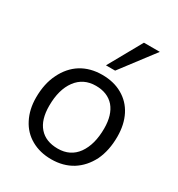

<svg xmlns="http://www.w3.org/2000/svg" viewBox="-184 -890 940 1015"><g transform="rotate(30 286.0 -382.5)"><path d="M280 7Q211 7 158 -23Q105 -53 77 -108Q48 -164 48 -236Q48 -321 79 -383Q110 -447 164 -481Q219 -515 292 -515Q363 -515 415 -485Q468 -455 496 -400Q524 -345 524 -271Q524 -187 494 -124Q462 -61 408 -27Q353 7 280 7ZM282 -59Q358 -59 400 -117Q442 -176 442 -274Q442 -357 403 -403Q363 -448 292 -448Q216 -448 173 -390Q130 -332 130 -233Q130 -148 169 -104Q208 -59 282 -59ZM339 -568H283L397 -772H494Z"/></g></svg>

Font: PRinguin Sans
Style: Italic
Weight: 400
Designer: Vernon Adams
Foundry: Vernon Adams
Version: ""